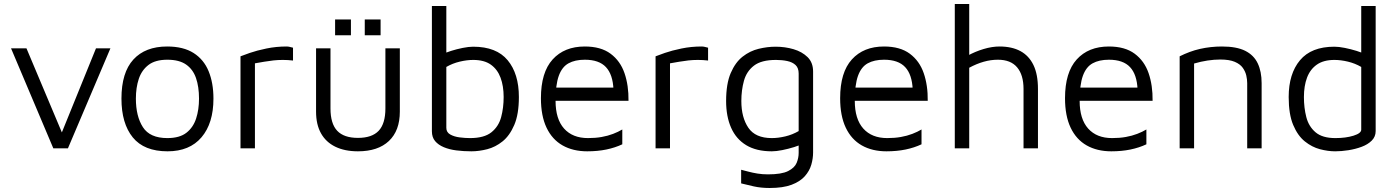

<svg xmlns="http://www.w3.org/2000/svg" viewBox="-20 -740 6964 958"><path d="M246 0 35 -499H112L296 -62L280 -58L459 -499H531L319 0Z M816 15Q699 15 642.5 -54.5Q586 -124 586 -248Q586 -378 645.5 -443Q705 -508 814 -508Q895 -508 946 -475.5Q997 -443 1021 -384.5Q1045 -326 1045 -248Q1045 -125 985.5 -55Q926 15 816 15ZM815 -51Q876 -51 910 -77.5Q944 -104 958.5 -148.5Q973 -193 973 -248Q973 -307 958 -350.5Q943 -394 908.5 -418Q874 -442 815 -442Q755 -442 721 -416Q687 -390 672.5 -346.5Q658 -303 658 -248Q658 -160 693 -105.5Q728 -51 815 -51Z M1180 0V-459Q1192 -464 1226.5 -476Q1261 -488 1309.5 -498Q1358 -508 1410 -508Q1418 -508 1426 -506Q1434 -504 1442 -502V-438Q1416 -441 1391.5 -441Q1367 -441 1344 -438.5Q1321 -436 1298 -432Q1275 -428 1252 -424V0Z M1766 15Q1700 15 1653 -8Q1606 -31 1581.5 -75Q1557 -119 1557 -183V-499H1629V-199Q1629 -123 1662.5 -87.5Q1696 -52 1766 -52Q1836 -52 1869.5 -87.5Q1903 -123 1903 -199V-499H1975V-183Q1975 -88 1920.5 -36.5Q1866 15 1766 15ZM1800 -564V-643H1879V-564ZM1652 -564V-643H1731V-564Z M2332 15Q2293 15 2257.5 10.5Q2222 6 2194.5 -5.5Q2167 -17 2151 -36Q2135 -55 2135 -85V-710H2207V-442L2182 -467Q2202 -477 2230.5 -486Q2259 -495 2289 -501Q2319 -507 2341 -507Q2457 -507 2513 -439.5Q2569 -372 2569 -256Q2569 -170 2546 -116.5Q2523 -63 2487.5 -34.5Q2452 -6 2411 4.5Q2370 15 2332 15ZM2325 -51Q2396 -51 2432 -80Q2468 -109 2480.5 -155.5Q2493 -202 2493 -256Q2493 -311 2477.5 -352.5Q2462 -394 2429 -417.5Q2396 -441 2341 -441Q2310 -441 2274 -432.5Q2238 -424 2207 -406V-102Q2207 -80 2226.5 -69Q2246 -58 2273.5 -54.5Q2301 -51 2325 -51Z M2910 15Q2839 15 2787 -14.5Q2735 -44 2707 -103Q2679 -162 2679 -250Q2679 -379 2737.5 -443.5Q2796 -508 2898 -508Q2978 -508 3026.5 -472Q3075 -436 3096 -375Q3117 -314 3116 -237H2715L2720 -303H3069L3041 -293Q3038 -368 3003.5 -405Q2969 -442 2898 -442Q2849 -442 2816.5 -424Q2784 -406 2768 -361.5Q2752 -317 2752 -237Q2752 -146 2794.5 -98.5Q2837 -51 2914 -51Q2951 -51 2982 -56.5Q3013 -62 3039 -72Q3065 -82 3085 -94V-20Q3049 -3 3005.5 6Q2962 15 2910 15Z M3251 0V-459Q3263 -464 3297.5 -476Q3332 -488 3380.5 -498Q3429 -508 3481 -508Q3489 -508 3497 -506Q3505 -504 3513 -502V-438Q3487 -441 3462.5 -441Q3438 -441 3415 -438.5Q3392 -436 3369 -432Q3346 -428 3323 -424V0Z M3831 15Q3754 15 3703.5 -15.5Q3653 -46 3628 -102.5Q3603 -159 3603 -236Q3603 -322 3626 -375.5Q3649 -429 3685.5 -457.5Q3722 -486 3765.5 -496.5Q3809 -507 3850 -507Q3897 -507 3939.5 -494.5Q3982 -482 4009.5 -455Q4037 -428 4037 -383V21Q4037 51 4028 82Q4019 113 3995.5 139.5Q3972 166 3929.5 182Q3887 198 3820 198Q3777 198 3741 190Q3705 182 3678 175V107Q3694 111 3714.5 116.5Q3735 122 3759.5 126Q3784 130 3812 130Q3880 130 3912.5 113.5Q3945 97 3955 72.5Q3965 48 3965 23V-50L3990 -25Q3971 -15 3942 -6Q3913 3 3883 9Q3853 15 3831 15ZM3831 -51Q3863 -51 3898.5 -59.5Q3934 -68 3965 -86V-373Q3965 -401 3949.5 -415.5Q3934 -430 3908 -435.5Q3882 -441 3852 -441Q3779 -441 3742 -412.5Q3705 -384 3692 -337Q3679 -290 3679 -236Q3679 -154 3714 -102.5Q3749 -51 3831 -51Z M4403 15Q4332 15 4280 -14.5Q4228 -44 4200 -103Q4172 -162 4172 -250Q4172 -379 4230.5 -443.5Q4289 -508 4391 -508Q4471 -508 4519.5 -472Q4568 -436 4589 -375Q4610 -314 4609 -237H4208L4213 -303H4562L4534 -293Q4531 -368 4496.5 -405Q4462 -442 4391 -442Q4342 -442 4309.5 -424Q4277 -406 4261 -361.5Q4245 -317 4245 -237Q4245 -146 4287.5 -98.5Q4330 -51 4407 -51Q4444 -51 4475 -56.5Q4506 -62 4532 -72Q4558 -82 4578 -94V-20Q4542 -3 4498.5 6Q4455 15 4403 15Z M4744 0V-720H4816V-443L4808 -462Q4846 -483 4888 -495.5Q4930 -508 4967 -508Q5029 -508 5071.5 -485Q5114 -462 5136.5 -415.5Q5159 -369 5159 -296V0H5087V-296Q5087 -366 5055 -404Q5023 -442 4959 -442Q4924 -442 4888.5 -432Q4853 -422 4816 -402V0Z M5525 15Q5454 15 5402 -14.5Q5350 -44 5322 -103Q5294 -162 5294 -250Q5294 -379 5352.5 -443.5Q5411 -508 5513 -508Q5593 -508 5641.5 -472Q5690 -436 5711 -375Q5732 -314 5731 -237H5330L5335 -303H5684L5656 -293Q5653 -368 5618.5 -405Q5584 -442 5513 -442Q5464 -442 5431.5 -424Q5399 -406 5383 -361.5Q5367 -317 5367 -237Q5367 -146 5409.5 -98.5Q5452 -51 5529 -51Q5566 -51 5597 -56.5Q5628 -62 5654 -72Q5680 -82 5700 -94V-20Q5664 -3 5620.5 6Q5577 15 5525 15Z M5866 -459Q5890 -471 5915.5 -480.5Q5941 -490 5967.5 -496Q5994 -502 6021.5 -505Q6049 -508 6077 -508Q6150 -508 6193 -486.5Q6236 -465 6255.5 -424Q6275 -383 6275 -325V0H6203V-325Q6203 -343 6198.5 -363Q6194 -383 6181 -401.5Q6168 -420 6141 -431.5Q6114 -443 6069 -443Q6038 -443 6005 -438Q5972 -433 5938 -423V0H5866Z M6642 15Q6606 15 6566 4.5Q6526 -6 6490.5 -34.5Q6455 -63 6432.5 -116.5Q6410 -170 6410 -256Q6410 -372 6466.5 -439.5Q6523 -507 6638 -507Q6660 -507 6690 -501Q6720 -495 6749 -486Q6778 -477 6797 -467L6772 -442V-710H6844V-86Q6844 -58 6824.5 -38.5Q6805 -19 6774 -7.5Q6743 4 6708 9.5Q6673 15 6642 15ZM6643 -51Q6695 -51 6733.5 -63Q6772 -75 6772 -93V-406Q6741 -424 6705.5 -432.5Q6670 -441 6638 -441Q6584 -441 6550.5 -417.5Q6517 -394 6501.5 -352.5Q6486 -311 6486 -256Q6486 -202 6498 -155.5Q6510 -109 6544 -80Q6578 -51 6643 -51Z"/></svg>

Font: Maven Pro
Style: Regular
Weight: 400
Designer: Joe Prince
Foundry: Joe Prince
Version: Version 2.103